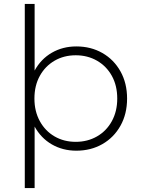

<svg xmlns="http://www.w3.org/2000/svg" viewBox="-20 -762 715 976"><path d="M368 4Q299 4 243.5 -28Q188 -60 155.5 -119.5Q123 -179 123 -261Q123 -343 155.5 -402.5Q188 -462 243.5 -494Q299 -526 368 -526Q442 -526 500.5 -492.5Q559 -459 592.5 -399Q626 -339 626 -261Q626 -183 592.5 -123Q559 -63 500.5 -29.5Q442 4 368 4ZM106 194V-742H156V-351L146 -260L156 -169V194ZM365 -41Q425 -41 473 -68.5Q521 -96 548.5 -146Q576 -196 576 -261Q576 -327 548.5 -376.5Q521 -426 473 -453.5Q425 -481 365 -481Q305 -481 257.5 -453.5Q210 -426 182.5 -376.5Q155 -327 155 -261Q155 -196 182.5 -146Q210 -96 257.5 -68.5Q305 -41 365 -41Z"/></svg>

Font: MOST Montserrat Light
Style: Regular
Weight: 300
Designer: Julieta Ulanovsky
Foundry: Julieta Ulanovsky
Version: Version 8.000;March 11, 2024;FontCreator 15.0.0.2926 64-bit